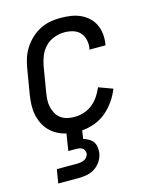

<svg xmlns="http://www.w3.org/2000/svg" viewBox="-113 -604 726 901"><g transform="rotate(-15 250.0 -154.0)"><path d="M57 220 68 153H168Q176 153 184.5 151.5Q193 150 201 146.5Q209 143 214.5 136Q220 129 222 121Q223 113 220 105Q217 97 210.5 92.5Q204 88 196 86.5Q188 85 180 85H142L155 3Q132 -2 111.5 -13Q91 -24 75 -40.5Q59 -57 49 -78Q39 -99 34.5 -122Q30 -145 31 -170Q32 -195 36 -219L56 -339Q60 -364 68 -388.5Q76 -413 90.5 -435.5Q105 -458 125 -476.5Q145 -495 168.5 -507Q192 -519 217 -523.5Q242 -528 267 -528Q292 -528 316.5 -524.5Q341 -521 362.5 -511.5Q384 -502 401.5 -486Q419 -470 429 -449Q439 -428 441.5 -403.5Q444 -379 440 -354L439 -349H361L362 -352Q366 -374 361.5 -395Q357 -416 343.5 -431Q330 -446 309.5 -452Q289 -458 268 -458Q243 -458 217.5 -448.5Q192 -439 174 -420Q156 -401 146.5 -376.5Q137 -352 133 -328L113 -208Q110 -190 109 -172Q108 -154 112 -137Q116 -120 124.5 -105Q133 -90 146.5 -80Q160 -70 177 -66Q194 -62 213 -62Q235 -62 257.5 -69Q280 -76 299 -91Q318 -106 331.5 -126Q345 -146 354 -168L422 -143Q411 -114 392 -86.5Q373 -59 348 -38Q323 -17 292 -5.5Q261 6 230 8L224 48Q237 52 249.5 59Q262 66 270 77Q278 88 280 102.5Q282 117 280 132Q277 152 265 170.5Q253 189 235.5 200.5Q218 212 197.5 216Q177 220 157 220Z"/></g></svg>

Font: Iosevka Curly
Style: Italic
Weight: 400
Italic angle: -9°
Monospace: yes
Designer: Belleve Invis
Foundry: Belleve Invis
Version: Version 22.1.2; ttfautohint (v1.8.4)